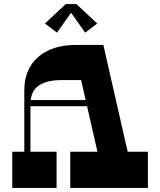

<svg xmlns="http://www.w3.org/2000/svg" viewBox="-20 -920 784 940"><path d="M324 0V-177H704V0ZM40 0V-177H257V0ZM99 -478Q99 -582 167 -641Q235 -700 352 -700H486L614 -138H466L377 -528H283Q206 -528 167.5 -499.5Q129 -471 129 -410V-147L99 -148ZM109 -400V-430H530V-400ZM200 -805 302 -900H354L456 -805L397 -760L303 -893H353L259 -760Z"/></svg>

Font: Space Cowgirl
Style: Regular
Weight: 400
Designer: Valery Marier
Foundry: Valery Marier
Version: Version 1.000